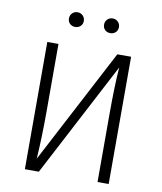

<svg xmlns="http://www.w3.org/2000/svg" viewBox="-93 -943 860 1018"><g transform="rotate(10 336.5 -434.0)"><path d="M562 0H502V-365.2Q502 -520 509.8 -618.2L186 0H110.8V-685.1H170.9V-319.8Q170.9 -183.6 163.1 -65.9L487.8 -685.1H562ZM402.6 -856.7Q414.1 -868.2 431.2 -868.2Q448.2 -868.2 459.7 -856.7Q471.2 -845.2 471.2 -828.1Q471.2 -811 459.7 -800Q448.2 -789.1 431.2 -789.1Q414.1 -789.1 402.6 -800Q391.1 -811 391.1 -828.1Q391.1 -845.2 402.6 -856.7ZM213.6 -856.7Q225.1 -868.2 241.9 -868.2Q258.8 -868.2 270.5 -856.7Q282.2 -845.2 282.2 -828.1Q282.2 -811 270.5 -800Q258.8 -789.1 241.9 -789.1Q225.1 -789.1 213.6 -800Q202.1 -811 202.1 -828.1Q202.1 -845.2 213.6 -856.7Z"/></g></svg>

Font: FiraSans-Light
Style: Regular
Weight: 300
Designer: Carrois Corporate & Edenspiekermann AG
Foundry: Carrois Corporate GbR & Edenspiekermann AG
Version: Version 3.106;PS 003.106;hotconv 1.0.70;makeotf.lib2.5.58329